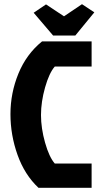

<svg xmlns="http://www.w3.org/2000/svg" viewBox="-20 -898 483 918"><path d="M242 -116H418V0H164Q98 -62 64 -157Q30 -252 30 -352.5Q30 -453 68 -546Q106 -639 181 -700H418V-580H242Q215 -549 195.5 -480Q176 -411 176 -348Q176 -285 195.5 -216Q215 -147 242 -116ZM340 -728H234L141 -837L200 -877L286 -820L372 -878L431 -839Z"/></svg>

Font: Jockey One
Style: Regular
Weight: 400
Designer: TypeTogether
Foundry: TypeTogether
Version: Version 1.002